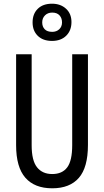

<svg xmlns="http://www.w3.org/2000/svg" viewBox="-20 -1007 562 1037"><path d="M455 -224Q455 -103 406 -46.5Q357 10 262 10Q167 10 117 -47Q67 -104 67 -223V-714H151V-222Q151 -140 180 -103.5Q209 -67 262 -67Q316 -67 343 -103Q370 -139 370 -223V-714H455ZM261 -786Q212 -786 184 -813.5Q156 -841 156 -886Q156 -932 184 -959.5Q212 -987 261 -987Q307 -987 336.5 -960Q366 -933 366 -888Q366 -842 337.5 -814Q309 -786 261 -786ZM262 -835Q285 -835 300 -849Q315 -863 315 -886Q315 -909 301.5 -924Q288 -939 262 -939Q238 -939 223 -924Q208 -909 208 -886Q208 -863 221.5 -849Q235 -835 262 -835Z"/></svg>

Font: Noto Sans Tamil ExtraCondensed
Style: Regular
Weight: 400
Width: 2
Designer: Jelle Bosma - Monotype Design Team
Foundry: Monotype Imaging Inc.
Version: Version 2.004; ttfautohint (v1.8.4.7-5d5b)